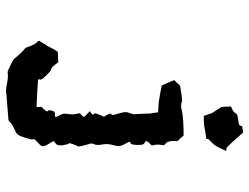

<svg xmlns="http://www.w3.org/2000/svg" viewBox="-115 -537 830 640"><g transform="rotate(90 300.0 -217.0)"><path d="M421.9 -612.3H420.9C419.9 -612.3 414.1 -611.3 401.4 -609.4C399.4 -604.5 398.4 -602.5 397.5 -600.6C397.5 -598.6 386.7 -596.7 366.2 -593.8C362.3 -592.8 359.4 -590.8 356.4 -585.9C353.5 -581.1 346.7 -576.2 335 -572.3C335.9 -556.6 335.9 -548.8 335.9 -547.9L336.9 -540L357.4 -507.8C357.4 -506.8 360.4 -498 366.2 -481.4C385.7 -481.4 396.5 -481.4 397.5 -482.4C398.4 -482.4 413.1 -485.4 443.4 -490.2C443.4 -495.1 443.4 -497.1 444.3 -498C445.3 -498 449.2 -502 457 -509.8C463.9 -516.6 468.8 -525.4 472.7 -533.2C476.6 -541 479.5 -548.8 483.4 -556.6C479.5 -555.7 478.5 -555.7 477.5 -556.6L471.7 -557.6C454.1 -575.2 445.3 -585.9 444.3 -586.9C443.4 -587.9 436.5 -595.7 421.9 -612.3ZM431.6 -414.1C396.5 -414.1 373 -412.1 359.4 -410.2C345.7 -407.2 339.8 -406.2 338.9 -406.2C328.1 -405.3 322.3 -406.2 320.3 -408.2C318.4 -410.2 300.8 -408.2 265.6 -402.3C258.8 -395.5 254.9 -390.6 253.9 -389.6C252.9 -388.7 250 -386.7 247.1 -382.8C254.9 -362.3 259.8 -352.5 260.7 -351.6C260.7 -350.6 261.7 -346.7 265.6 -340.8C289.1 -335.9 303.7 -334 309.6 -333C315.4 -331.1 330.1 -330.1 354.5 -329.1C356.4 -313.5 357.4 -304.7 358.4 -303.7C358.4 -302.7 358.4 -293 359.4 -272.5C360.4 -256.8 360.4 -249 361.3 -248L354.5 -227.5C353.5 -223.6 353.5 -218.8 354.5 -212.9C355.5 -207 358.4 -197.3 362.3 -183.6C364.3 -177.7 364.3 -174.8 360.4 -172.9C356.4 -170.9 359.4 -164.1 367.2 -151.4C369.1 -149.4 369.1 -147.5 368.2 -145.5C366.2 -143.6 363.3 -135.7 358.4 -123C357.4 -119.1 358.4 -116.2 361.3 -113.3C364.3 -111.3 359.4 -107.4 350.6 -101.6L368.2 -84C371.1 -81.1 367.2 -75.2 357.4 -68.4C360.4 -53.7 361.3 -46.9 361.3 -45.9L360.4 -32.2C358.4 -19.5 358.4 -11.7 360.4 -8.8C362.3 -4.9 364.3 0 368.2 6.8C371.1 13.7 369.1 16.6 361.3 14.6C353.5 13.7 348.6 19.5 347.7 33.2C346.7 35.2 347.7 37.1 350.6 39.1C353.5 41 348.6 47.9 335.9 59.6C336.9 68.4 336.9 73.2 336.9 74.2C336.9 75.2 336.9 75.2 335 76.2C299.8 74.2 279.3 73.2 274.4 73.2C269.5 72.3 260.7 72.3 247.1 71.3C244.1 70.3 243.2 68.4 245.1 64.5C247.1 60.5 240.2 51.8 224.6 37.1C217.8 30.3 212.9 26.4 210 27.3C207 28.3 200.2 20.5 187.5 3.9C167 4.9 156.2 4.9 154.3 4.9C152.3 5.9 148.4 10.7 142.6 21.5C134.8 37.1 130.9 44.9 129.9 44.9L119.1 62.5C117.2 64.5 116.2 65.4 116.2 67.4C116.2 70.3 117.2 72.3 120.1 74.2C125 77.1 130.9 88.9 137.7 108.4C138.7 111.3 140.6 114.3 144.5 117.2C149.4 120.1 158.2 129.9 171.9 145.5C175.8 151.4 182.6 156.2 191.4 160.2C199.2 164.1 206.1 167 211.9 169.9C216.8 172.9 222.7 172.9 229.5 171.9C237.3 170.9 251 172.9 270.5 176.8C276.4 177.7 281.2 177.7 284.2 177.7H287.1C289.1 176.8 319.3 174.8 378.9 169.9C382.8 168.9 385.7 167 388.7 163.1C391.6 159.2 402.3 153.3 419.9 145.5C426.8 142.6 431.6 135.7 434.6 127C437.5 119.1 440.4 110.4 442.4 102.5C445.3 93.8 445.3 87.9 443.4 85.9C442.4 84 449.2 77.1 462.9 64.5C467.8 59.6 468.8 52.7 463.9 43C459 34.2 454.1 26.4 450.2 19.5C449.2 18.6 452.1 16.6 458 12.7C463.9 8.8 465.8 1 463.9 -12.7C461.9 -24.4 460 -30.3 458 -31.2C456.1 -32.2 459 -42 465.8 -58.6C466.8 -60.5 466.8 -60.5 467.8 -61.5C469.7 -62.5 466.8 -76.2 459 -102.5C458 -105.5 458 -110.4 460.9 -116.2C463.9 -122.1 463.9 -132.8 460.9 -147.5C460 -154.3 460 -161.1 460.9 -166C461.9 -170.9 462.9 -176.8 464.8 -183.6C466.8 -191.4 467.8 -200.2 464.8 -209C460.9 -216.8 457 -224.6 453.1 -231.4C451.2 -234.4 453.1 -235.4 457 -237.3C461.9 -239.3 463.9 -250 462.9 -271.5C462.9 -278.3 459 -283.2 453.1 -286.1C447.3 -288.1 450.2 -293.9 460.9 -303.7C463.9 -305.7 465.8 -309.6 463.9 -314.5C461.9 -319.3 460.9 -329.1 463.9 -345.7C464.8 -348.6 461.9 -351.6 457 -355.5C452.1 -359.4 449.2 -370.1 450.2 -387.7C451.2 -392.6 449.2 -395.5 446.3 -398.4C443.4 -400.4 438.5 -406.2 431.6 -414.1Z"/></g></svg>

Font: Hermetico
Style: Regular
Weight: 400
Version: Version 1.0